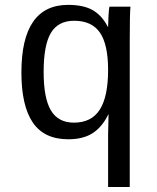

<svg xmlns="http://www.w3.org/2000/svg" viewBox="-20 -556 640 784"><path d="M258.3 -536.1Q321.3 -536.1 358.9 -514.4Q396.5 -492.7 420.4 -446.3H421.4Q421.4 -460.9 423.1 -491.9Q424.8 -522.9 427.2 -528.8H512.7Q509.8 -502.4 509.8 -391.1V207.5H421.4V-6.8L423.3 -88.9H422.4Q396.5 -36.6 357.9 -12Q319.3 12.7 258.8 12.7Q160.2 12.7 113.8 -55.9Q67.4 -124.5 67.4 -259.8Q67.4 -536.1 258.3 -536.1ZM421.4 -270.5Q421.4 -374 388.2 -422.6Q355 -471.2 282.7 -471.2Q217.3 -471.2 187.7 -421.4Q158.2 -371.6 158.2 -262.7Q158.2 -154.8 188 -105Q217.8 -55.2 281.7 -55.2Q353.5 -55.2 387.5 -108.4Q421.4 -161.6 421.4 -270.5Z"/></svg>

Font: Cousine
Style: Regular
Weight: 400
Monospace: yes
Designer: Steve Matteson
Foundry: Monotype Imaging Inc.
Version: Version 1.21